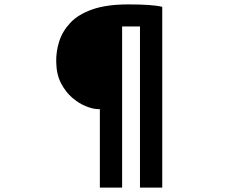

<svg xmlns="http://www.w3.org/2000/svg" viewBox="-20 -796 1040 871"><path d="M425 -301Q403 -301 371 -313.5Q339 -326 308.5 -352Q278 -378 257 -418Q236 -458 235 -515Q234 -562 248.5 -608Q263 -654 299 -692.5Q335 -731 399.5 -753.5Q464 -776 562 -776Q614 -776 652.5 -773.5Q691 -771 716 -765V55H615V-676H534V55H433V-301Z"/></svg>

Font: Noto Sans JP Thin ExtraBold
Style: Regular
Weight: 800
Version: Version 2.004-H2;hotconv 1.0.118;makeotfexe 2.5.65603